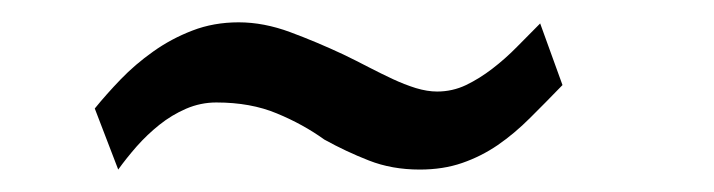

<svg xmlns="http://www.w3.org/2000/svg" viewBox="-20 -313 640 172"><path d="M483.9 -236.8Q468.8 -221.2 454.8 -207.3Q440.9 -193.4 426 -183.1Q411.1 -172.9 394 -167Q377 -161.1 356 -161.1Q331.1 -161.1 310.5 -169.2Q290 -177.2 270.5 -188Q251.5 -201.7 228 -211.4Q204.6 -221.2 173.8 -221.2Q159.7 -221.2 146.7 -215.6Q133.8 -210 122.8 -201.2Q111.8 -192.4 102.5 -181.9Q93.3 -171.4 85.9 -161.1L64.9 -215.8Q75.2 -228.5 88.1 -241.9Q101.1 -255.4 117.2 -266.8Q133.3 -278.3 152.3 -285.6Q171.4 -293 193.8 -293Q216.3 -293 240 -284.2Q263.7 -275.4 287.6 -264.2Q298.8 -258.8 310.1 -252.9Q321.3 -247.1 331.8 -242.2Q342.3 -237.3 352.5 -234.1Q362.8 -231 371.6 -231Q385.3 -231 397.5 -236.8Q409.7 -242.7 421.1 -251.5Q432.6 -260.3 443.1 -271Q453.6 -281.7 463.9 -292Z"/></svg>

Font: XB Zar
Style: Italic
Weight: 400
Italic angle: -12°
Designer: Behnam
Foundry: Irmug
Version: Version 8.005 2009